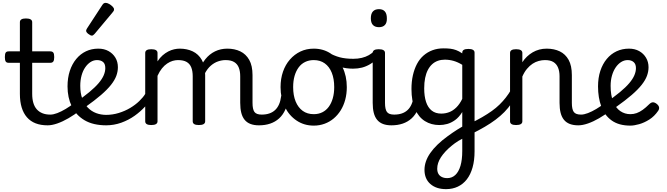

<svg xmlns="http://www.w3.org/2000/svg" viewBox="-20 -859 4663 1342"><path d="M313 17Q265 17 229 3Q193 -11 168.5 -39Q144 -67 131.5 -108Q119 -149 119 -203V-420H41Q26 -420 20 -429Q14 -438 14 -460Q14 -483 20 -491.5Q26 -500 41 -500H119V-704Q119 -717 129.5 -723.5Q140 -730 161 -730Q183 -730 194 -723.5Q205 -717 205 -704V-500H331Q346 -500 352.5 -491.5Q359 -483 359 -460Q359 -438 352.5 -429Q346 -420 331 -420H205V-203Q205 -167 213 -140Q221 -113 237 -95Q253 -77 276.5 -67.5Q300 -58 331 -58Q345 -58 352 -46.5Q359 -35 357.5 -20.5Q356 -6 345 5.5Q334 17 313 17Z M313 17Q299 17 292.5 5.5Q286 -6 287.5 -20.5Q289 -35 300 -46.5Q311 -58 332 -58Q353 -58 380.5 -68.5Q408 -79 439 -97.5Q470 -116 501 -140Q514 -151 525.5 -147.5Q537 -144 544 -133Q551 -122 550.5 -108.5Q550 -95 538 -86Q499 -56 458.5 -32.5Q418 -9 380.5 4Q343 17 313 17Z M502 -139Q563 -181 604 -215Q645 -249 669.5 -278Q694 -307 705 -333Q716 -359 716 -383Q716 -413 700 -426Q684 -439 658 -439Q634 -439 613 -425.5Q592 -412 575.5 -388Q559 -364 550 -331Q541 -298 541 -259Q541 -208 555 -170Q569 -132 594 -106.5Q619 -81 652 -68.5Q685 -56 724 -56Q739 -56 746 -45Q753 -34 753 -19.5Q753 -5 746 6Q739 17 724 17Q631 17 571 -18.5Q511 -54 481.5 -115.5Q452 -177 452 -255Q452 -315 468 -363.5Q484 -412 513 -447Q542 -482 581 -500.5Q620 -519 667 -519Q708 -519 738.5 -502Q769 -485 786.5 -456Q804 -427 804 -389Q804 -359 793 -329Q782 -299 756 -266Q730 -233 686 -195Q642 -157 577 -111Z M720 17Q711 17 706 6Q701 -5 701 -19.5Q701 -34 706 -45Q711 -56 720 -56Q767 -56 810.5 -69.5Q854 -83 890 -104.5Q926 -126 953.5 -152.5Q981 -179 996 -204Q1002 -214 1014.5 -211Q1027 -208 1036 -198.5Q1045 -189 1040 -179Q1024 -147 993 -113Q962 -79 920.5 -49.5Q879 -20 828 -1.5Q777 17 720 17Z M623 -610Q612 -610 597 -622Q582 -634 582 -644Q582 -647 583 -650Q584 -653 588 -660L695 -824Q700 -832 705.5 -835.5Q711 -839 719 -839Q729 -839 742.5 -831.5Q756 -824 766.5 -813.5Q777 -803 777 -794Q777 -787 774.5 -782.5Q772 -778 765 -770L642 -623Q630 -610 623 -610Z M1790 17Q1756 17 1731 7.5Q1706 -2 1690 -21.5Q1674 -41 1666.5 -70.5Q1659 -100 1659 -140V-326Q1659 -361 1649 -386.5Q1639 -412 1616.5 -425.5Q1594 -439 1557 -439Q1531 -439 1504.5 -430Q1478 -421 1454 -400.5Q1430 -380 1411.5 -345Q1393 -310 1382 -259L1356 -258Q1356 -315 1371.5 -362.5Q1387 -410 1415.5 -445.5Q1444 -481 1483 -500Q1522 -519 1569 -519Q1620 -519 1659.5 -500Q1699 -481 1722 -440.5Q1745 -400 1745 -334V-140Q1745 -95 1758.5 -76.5Q1772 -58 1809 -58Q1823 -58 1829.5 -46.5Q1836 -35 1834.5 -20.5Q1833 -6 1822 5.5Q1811 17 1790 17ZM1037 15Q1016 15 1005.5 8.5Q995 2 995 -11V-489Q995 -502 1005.5 -508.5Q1016 -515 1037 -515Q1059 -515 1070 -508.5Q1081 -502 1081 -489V-430Q1097 -455 1116.5 -472Q1136 -489 1156.5 -499.5Q1177 -510 1197.5 -514.5Q1218 -519 1236 -519Q1287 -519 1327 -500Q1367 -481 1390.5 -440.5Q1414 -400 1414 -334V-11Q1414 2 1403 8.5Q1392 15 1370 15Q1348 15 1337.5 8.5Q1327 2 1327 -11V-326Q1327 -362 1317 -387.5Q1307 -413 1284.5 -426Q1262 -439 1224 -439Q1206 -439 1187 -433.5Q1168 -428 1148.5 -415Q1129 -402 1112 -381Q1095 -360 1081 -329V-11Q1081 2 1070 8.5Q1059 15 1037 15Z M1790 17Q1776 17 1769.5 5.5Q1763 -6 1764.5 -20.5Q1766 -35 1777 -46.5Q1788 -58 1809 -58Q1839 -58 1862.5 -66Q1886 -74 1903 -90Q1920 -106 1930.5 -130Q1941 -154 1945 -186Q1947 -201 1960 -205.5Q1973 -210 1985.5 -205.5Q1998 -201 1996 -186Q1992 -133 1975 -94.5Q1958 -56 1931 -31.5Q1904 -7 1868.5 5Q1833 17 1790 17Z M2173 19Q2106 19 2053.5 -16Q2001 -51 1971 -111.5Q1941 -172 1941 -250Q1941 -309 1958 -358Q1975 -407 2006.5 -443Q2038 -479 2080 -499Q2122 -519 2173 -519Q2240 -519 2292 -484.5Q2344 -450 2374 -389Q2404 -328 2404 -250Q2404 -203 2393 -162Q2382 -121 2361.5 -88Q2341 -55 2312.5 -31Q2284 -7 2248.5 6Q2213 19 2173 19ZM2173 -61Q2206 -61 2232.5 -74Q2259 -87 2277.5 -112Q2296 -137 2306 -172Q2316 -207 2316 -250Q2316 -308 2299 -350.5Q2282 -393 2250 -416Q2218 -439 2173 -439Q2140 -439 2113 -426Q2086 -413 2067.5 -388Q2049 -363 2039 -328.5Q2029 -294 2029 -250Q2029 -192 2046.5 -149.5Q2064 -107 2096 -84Q2128 -61 2173 -61Z M2447 -379Q2398 -379 2354 -392.5Q2310 -406 2247 -440Q2234 -447 2232 -458.5Q2230 -470 2235 -480Q2240 -490 2250 -495Q2260 -500 2271 -494Q2315 -469 2355 -458.5Q2395 -448 2450 -448Q2481 -448 2508.5 -454.5Q2536 -461 2558 -473.5Q2580 -486 2596 -503Q2603 -511 2612 -507.5Q2621 -504 2628 -494.5Q2635 -485 2635.5 -473.5Q2636 -462 2626 -454Q2595 -427 2567 -410.5Q2539 -394 2510 -386.5Q2481 -379 2447 -379Z M2716 17Q2682 17 2657 7.5Q2632 -2 2616 -21.5Q2600 -41 2592.5 -70.5Q2585 -100 2585 -140V-489Q2585 -502 2595.5 -508.5Q2606 -515 2627 -515Q2649 -515 2660 -508.5Q2671 -502 2671 -489V-140Q2671 -95 2684.5 -76.5Q2698 -58 2735 -58Q2749 -58 2756 -46.5Q2763 -35 2761.5 -20.5Q2760 -6 2749 5.5Q2738 17 2716 17ZM2629 -669Q2601 -669 2586.5 -684.5Q2572 -700 2572 -731Q2572 -763 2586.5 -779Q2601 -795 2629 -795Q2656 -795 2670 -779Q2684 -763 2684 -731Q2685 -700 2670.5 -684.5Q2656 -669 2629 -669Z M2716 17Q2702 17 2695.5 5.5Q2689 -6 2690.5 -20.5Q2692 -35 2703 -46.5Q2714 -58 2735 -58Q2765 -58 2788.5 -66Q2812 -74 2829 -90Q2846 -106 2856.5 -130Q2867 -154 2871 -186Q2873 -201 2886 -205.5Q2899 -210 2911.5 -205.5Q2924 -201 2922 -186Q2918 -133 2901 -94.5Q2884 -56 2857 -31.5Q2830 -7 2794.5 5Q2759 17 2716 17Z M3098 463Q3029 463 2988 427Q2947 391 2947 328Q2947 299 2957 269.5Q2967 240 2987.5 210.5Q3008 181 3038.5 151.5Q3069 122 3109 93Q3127 80 3143.5 68.5Q3160 57 3177 46.5Q3194 36 3211 26V-76Q3188 -39 3160.5 -19.5Q3133 0 3105.5 7.5Q3078 15 3051 15Q2994 15 2950 -12.5Q2906 -40 2881 -96Q2856 -152 2856 -237Q2856 -289 2866 -333Q2876 -377 2894.5 -412Q2913 -447 2940.5 -471Q2968 -495 3003 -508Q3038 -521 3080 -521Q3108 -521 3128 -518.5Q3148 -516 3167.5 -509Q3187 -502 3211 -486V-491Q3211 -504 3221.5 -510.5Q3232 -517 3254 -517Q3275 -517 3286 -510.5Q3297 -504 3297 -491V199Q3297 262 3283 311.5Q3269 361 3243 394.5Q3217 428 3180 445.5Q3143 463 3098 463ZM3106 386Q3139 386 3162.5 364Q3186 342 3198.5 300Q3211 258 3211 196V111Q3197 118 3184.5 125.5Q3172 133 3161 141Q3150 149 3139 158Q3113 179 3094 199.5Q3075 220 3062 240Q3049 260 3042.5 280Q3036 300 3036 320Q3036 341 3044 355.5Q3052 370 3068 378Q3084 386 3106 386ZM3064 -65Q3093 -65 3119.5 -75Q3146 -85 3169.5 -108Q3193 -131 3211 -168V-406Q3180 -425 3150 -433.5Q3120 -442 3089 -442Q3063 -442 3040.5 -434Q3018 -426 3000.5 -410Q2983 -394 2970.5 -370Q2958 -346 2951.5 -314Q2945 -282 2945 -241Q2945 -186 2958 -146.5Q2971 -107 2997.5 -86Q3024 -65 3064 -65Z M3278 76Q3271 80 3264.5 71.5Q3258 63 3255 49Q3252 35 3254 22.5Q3256 10 3264 5Q3312 -18 3350 -40Q3388 -62 3418 -83.5Q3448 -105 3471.5 -128Q3495 -151 3515 -176.5Q3535 -202 3552 -231Q3562 -247 3575.5 -246.5Q3589 -246 3596.5 -235.5Q3604 -225 3597 -211Q3578 -170 3555.5 -137Q3533 -104 3505.5 -76Q3478 -48 3444 -22.5Q3410 3 3369 27Q3328 51 3278 76Z M4022 17Q3988 17 3963 7.5Q3938 -2 3922 -21.5Q3906 -41 3898.5 -70.5Q3891 -100 3891 -140V-326Q3891 -361 3880.5 -386.5Q3870 -412 3848 -425.5Q3826 -439 3789 -439Q3768 -439 3745.5 -433Q3723 -427 3702.5 -413.5Q3682 -400 3663.5 -378Q3645 -356 3631 -324V-11Q3631 2 3620 8.5Q3609 15 3587 15Q3566 15 3555.5 8.5Q3545 2 3545 -11V-489Q3545 -502 3555.5 -508.5Q3566 -515 3587 -515Q3609 -515 3620 -508.5Q3631 -502 3631 -489V-424Q3645 -446 3663.5 -463.5Q3682 -481 3703.5 -493.5Q3725 -506 3749.5 -512.5Q3774 -519 3801 -519Q3853 -519 3892.5 -500Q3932 -481 3954.5 -440.5Q3977 -400 3977 -334V-140Q3977 -95 3990.5 -76.5Q4004 -58 4041 -58Q4055 -58 4062 -46.5Q4069 -35 4067.5 -20.5Q4066 -6 4055 5.5Q4044 17 4022 17Z M4022 17Q4008 17 4001.5 5.5Q3995 -6 3996.5 -20.5Q3998 -35 4009 -46.5Q4020 -58 4041 -58Q4062 -58 4089.5 -68.5Q4117 -79 4148 -97.5Q4179 -116 4210 -140Q4223 -151 4234.5 -147.5Q4246 -144 4253 -133Q4260 -122 4259.5 -108.5Q4259 -95 4247 -86Q4208 -56 4167.5 -32.5Q4127 -9 4089.5 4Q4052 17 4022 17Z M4386 19Q4306 19 4256 -16.5Q4206 -52 4183 -114Q4160 -176 4160 -255Q4160 -315 4176 -363.5Q4192 -412 4221 -447Q4250 -482 4289.5 -500.5Q4329 -519 4376 -519Q4417 -519 4447.5 -502Q4478 -485 4495.5 -455.5Q4513 -426 4513 -389Q4513 -359 4502 -329Q4491 -299 4465 -266Q4439 -233 4395 -195Q4351 -157 4286 -111L4211 -139Q4272 -181 4313 -215Q4354 -249 4378.5 -278Q4403 -307 4414 -333Q4425 -359 4425 -383Q4425 -411 4409 -425Q4393 -439 4367 -439Q4343 -439 4321.5 -425.5Q4300 -412 4283.5 -388Q4267 -364 4257.5 -331Q4248 -298 4248 -259Q4248 -192 4266 -148Q4284 -104 4315.5 -82.5Q4347 -61 4386 -61Q4409 -61 4430 -68.5Q4451 -76 4472.5 -91.5Q4494 -107 4516 -129Q4531 -144 4543.5 -144Q4556 -144 4570 -133Q4584 -122 4586.5 -109.5Q4589 -97 4580 -84Q4554 -46 4518.5 -23.5Q4483 -1 4447.5 9Q4412 19 4386 19Z"/></svg>

Font: Playwrite HU
Style: Regular
Weight: 400
Designer: Veronika Burian, José Scaglione
Foundry: TypeTogether
Version: Version 1.002